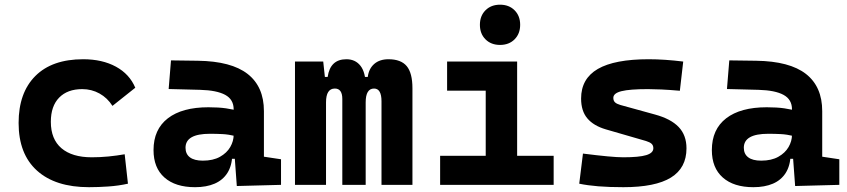

<svg xmlns="http://www.w3.org/2000/svg" viewBox="-20 -776 3556 806"><path d="M353.5 9.8Q212.4 9.8 135.3 -59.8Q58.1 -129.4 58.1 -259.8Q58.1 -386.7 128.4 -457Q198.6 -527.3 329.1 -527.3Q409.4 -527.3 466.7 -496.1Q523.9 -464.8 547.9 -407.7L452.1 -331.5Q430.8 -365.1 397.7 -383.5Q364.5 -401.9 325.2 -401.9Q263.2 -401.9 228.3 -366.2Q193.4 -330.5 193.4 -264.6Q193.4 -191.9 237.9 -153.8Q282.5 -115.7 365.2 -115.7Q400.3 -115.7 435.3 -119.1Q470.3 -122.6 503.4 -128.4L517.1 -4.9Q477.6 3.9 435.5 6.8Q393.4 9.8 353.5 9.8Z M974.1 4.9 962.9 -148.4 960.9 -215.8V-316.9Q960.9 -358.4 925.5 -377.7Q890.1 -397 820.3 -398.9L688 -402.3L697.8 -522.5L810.5 -521Q951.2 -519 1019.5 -465.6Q1087.9 -412.1 1087.9 -309.6V-118.2L1159.7 -107.4V0ZM798.8 9.8Q716.3 9.8 670.4 -30.8Q624.5 -71.3 624.5 -146Q624.5 -232.9 684.6 -279.3Q744.6 -325.7 855 -325.7Q897.5 -325.7 928.5 -321.3Q959.5 -316.9 991.2 -307.6L969.7 -204.6Q938.5 -211.9 913.6 -213.1Q888.7 -214.4 861.3 -214.4Q758.8 -214.4 758.8 -155.8Q758.8 -129.4 777.3 -115.5Q795.9 -101.6 831.5 -101.6Q874.5 -101.6 903.3 -117.7Q932.1 -133.8 946.5 -158.7Q960.9 -183.6 960.9 -210V-242.2L979.5 -109.4H938L955.1 -125Q953.6 -80.1 934.6 -50Q915.5 -20 881.1 -5.1Q846.7 9.8 798.8 9.8Z M1581.5 0V-350.6Q1581.5 -404.3 1550.3 -404.3Q1515.1 -404.3 1515.1 -346.2L1480 -453.1H1523.9Q1528.3 -487.8 1551 -507.6Q1573.7 -527.3 1610.8 -527.3Q1663.1 -527.3 1687.3 -498.5Q1711.4 -469.7 1711.4 -405.3V0ZM1218.3 0V-517.6H1336.9L1348.6 -408.2V0ZM1417 0V-360.4Q1417 -404.3 1385.7 -404.3Q1348.6 -404.3 1348.6 -346.2L1318.4 -453.1H1355.5Q1366.2 -527.3 1434.1 -527.3Q1471.9 -527.3 1493.5 -499.5Q1515.1 -471.7 1515.1 -415V0Z M2019 0V-488.3H2150.9V0ZM1827.6 0V-122.1H2028.8V0ZM2141.1 0V-122.1H2304.2V0ZM1856.9 -395.5V-517.6H2150.9V-395.5ZM2079.1 -587.4Q2041.5 -587.4 2018.1 -610.8Q1994.6 -634.3 1994.6 -671.9Q1994.6 -709.5 2018.1 -732.9Q2041.5 -756.3 2079.1 -756.3Q2116.7 -756.3 2140.1 -732.9Q2163.6 -709.5 2163.6 -671.9Q2163.6 -634.3 2140.1 -610.8Q2116.7 -587.4 2079.1 -587.4Z M2596.7 9.8Q2537.6 9.8 2491.9 6.1Q2446.3 2.4 2411.6 -4.9L2427.2 -131.3Q2488.8 -123.5 2530.8 -119.6Q2572.8 -115.7 2596.7 -115.7Q2663.1 -115.7 2692.9 -124.8Q2722.7 -133.8 2722.7 -153.8Q2722.7 -165.5 2715.3 -172.4Q2708 -179.2 2691.9 -184.1L2523.4 -232.9Q2471.7 -248 2445.6 -279.1Q2419.4 -310.1 2419.4 -362.3Q2419.4 -445.8 2489.7 -486.6Q2560.1 -527.3 2703.1 -527.3Q2736.3 -527.3 2772.2 -524.9Q2808.1 -522.5 2848.1 -517.6L2834 -395Q2789.6 -398.9 2756.3 -400.4Q2723.1 -401.9 2700.2 -401.9Q2623.5 -401.9 2589.1 -393.3Q2554.7 -384.8 2554.7 -365.2Q2554.7 -353 2561.8 -346.4Q2568.8 -339.8 2584 -335.4L2729 -295.4Q2795.9 -277.3 2828.9 -242.9Q2861.8 -208.5 2861.8 -153.3Q2861.8 -70.8 2796.4 -30.5Q2731 9.8 2596.7 9.8Z M3317.9 4.9 3306.6 -148.4 3304.7 -215.8V-316.9Q3304.7 -358.4 3269.3 -377.7Q3233.9 -397 3164.1 -398.9L3031.7 -402.3L3041.5 -522.5L3154.3 -521Q3294.9 -519 3363.3 -465.6Q3431.6 -412.1 3431.6 -309.6V-118.2L3503.4 -107.4V0ZM3142.6 9.8Q3060.1 9.8 3014.2 -30.8Q2968.3 -71.3 2968.3 -146Q2968.3 -232.9 3028.3 -279.3Q3088.4 -325.7 3198.7 -325.7Q3241.2 -325.7 3272.2 -321.3Q3303.2 -316.9 3335 -307.6L3313.5 -204.6Q3282.2 -211.9 3257.3 -213.1Q3232.4 -214.4 3205.1 -214.4Q3102.5 -214.4 3102.5 -155.8Q3102.5 -129.4 3121.1 -115.5Q3139.6 -101.6 3175.3 -101.6Q3218.3 -101.6 3247.1 -117.7Q3275.9 -133.8 3290.3 -158.7Q3304.7 -183.6 3304.7 -210V-242.2L3323.2 -109.4H3281.7L3298.8 -125Q3297.4 -80.1 3278.3 -50Q3259.3 -20 3224.9 -5.1Q3190.4 9.8 3142.6 9.8Z"/></svg>

Font: Cascadia Code
Style: Regular
Weight: 400
Monospace: yes
Designer: Aaron Bell
Foundry: Saja Typeworks
Version: Version 2106.017